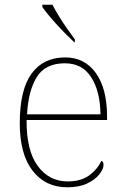

<svg xmlns="http://www.w3.org/2000/svg" viewBox="-20 -786 529 816"><path d="M266 10Q173 10 118.5 -60.5Q64 -131 64 -262Q64 -404 114 -473Q164 -542 257 -542Q340 -542 387.5 -475.5Q435 -409 435 -290V-276H93Q92 -146 140.5 -80.5Q189 -15 267 -15Q324 -15 359 -40.5Q394 -66 411 -103Q416 -100 418 -96Q420 -92 420 -85Q420 -68 402.5 -45.5Q385 -23 351 -6.5Q317 10 266 10ZM407 -300Q406 -397 368 -457Q330 -517 256 -517Q172 -517 136 -458Q100 -399 95 -300ZM296 -606Q281 -620 261.5 -639.5Q242 -659 222 -681Q202 -703 185.5 -723Q169 -743 160 -756V-766H203Q214 -744 230.5 -717Q247 -690 265.5 -664Q284 -638 298 -619V-606Z"/></svg>

Font: Noto Serif Thai Thin
Style: Regular
Weight: 250
Version: Version 2.001